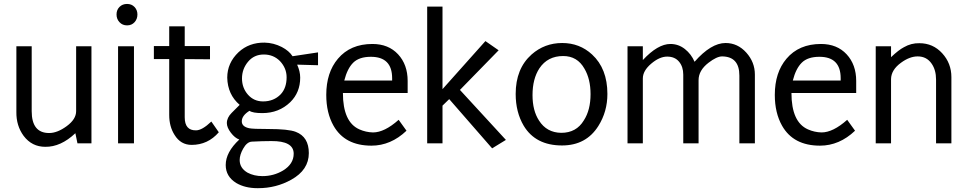

<svg xmlns="http://www.w3.org/2000/svg" viewBox="-20 -731 4934 979"><path d="M446.3 0H375L364.3 -51.8Q290 18.6 210.9 17.6Q142.6 17.6 100.6 -38.1Q62.5 -89.8 63.5 -160.2V-495.1H141.6V-164.1Q141.6 -52.7 230.5 -52.7Q272.5 -52.7 320.3 -87.9Q368.2 -123 368.2 -164.1V-495.1H446.3Z M627.9 -601.6Q604.5 -601.6 589.4 -617.7Q574.2 -633.8 574.2 -657.2Q574.2 -680.7 589.4 -695.8Q604.5 -710.9 627.9 -710.9Q651.4 -710.9 666 -695.3Q680.7 -679.7 680.7 -657.2Q680.7 -633.8 666 -617.7Q651.4 -601.6 627.9 -601.6ZM582 0V-495.1H663.1V0Z M957 7.8Q901.4 7.8 870.1 -43Q842.8 -85.9 842.8 -144.5V-429.7H764.6V-496.1H842.8V-596.7H921.9V-496.1H1050.8V-428.7L921.9 -429.7V-132.8Q921.9 -65.4 979.5 -66.4Q1010.7 -66.4 1057.6 -111.3L1095.7 -56.6Q1040 7.8 957 7.8Z M1601.6 -398.4 1495.1 -401.4Q1510.7 -367.2 1510.7 -335Q1510.7 -259.8 1460 -210Q1402.3 -154.3 1317.4 -154.3Q1268.6 -154.3 1252 -166Q1212.9 -141.6 1212.9 -112.3Q1212.9 -85 1251 -77.1Q1268.6 -73.2 1348.6 -73.2Q1451.2 -73.2 1488.3 -58.6Q1554.7 -33.2 1554.7 49.8Q1554.7 135.7 1464.8 185.5Q1387.7 228.5 1295.9 228.5H1293Q1229.5 228.5 1184.6 202.1Q1130.9 168.9 1130.9 110.4Q1130.9 44.9 1200.2 -19.5Q1177.7 -27.3 1157.2 -54.2Q1136.7 -81.1 1136.7 -103.5Q1136.7 -130.9 1161.1 -155.3Q1201.2 -195.3 1202.1 -196.3Q1140.6 -249 1138.7 -335Q1138.7 -410.2 1196.3 -464.8Q1250 -514.6 1329.1 -513.7Q1375 -512.7 1417 -491.2Q1454.1 -471.7 1471.7 -444.3L1601.6 -463.9ZM1441.4 -336.9Q1441.4 -383.8 1407.2 -419.9Q1374 -453.1 1325.2 -453.1Q1275.4 -453.1 1244.6 -416Q1213.9 -378.9 1213.9 -331.1Q1213.9 -283.2 1244.1 -248.5Q1274.4 -213.9 1321.3 -213.9Q1376 -213.9 1411.1 -250Q1441.4 -282.2 1441.4 -336.9ZM1477.5 52.7Q1477.5 -12.7 1363.3 -11.7Q1318.4 -11.7 1264.6 -8.8Q1239.3 -7.8 1219.7 27.3Q1202.1 58.6 1202.1 85Q1202.1 126 1242.2 149.4Q1275.4 167 1318.4 167Q1375 167 1422.9 138.7Q1477.5 105.5 1477.5 52.7Z M1728.5 -256.8Q1728.5 -108.4 1812.5 -71.3Q1845.7 -56.6 1881.8 -55.7Q1940.4 -55.7 2012.7 -120.1L2052.7 -64.5Q1972.7 11.7 1874 11.7Q1738.3 11.7 1680.7 -89.8Q1643.6 -155.3 1643.6 -247.1Q1643.6 -361.3 1703.1 -431.6Q1766.6 -506.8 1878.9 -506.8Q1960.9 -506.8 2009.8 -454.1Q2058.6 -401.4 2058.6 -318.4V-256.8ZM1979.5 -332Q1979.5 -441.4 1871.1 -441.4Q1811.5 -441.4 1781.2 -411.6Q1751 -381.8 1735.4 -320.3H1979.5Z M2489.3 25.4 2270.5 -225.6 2236.3 -192.4V0H2158.2V-697.3H2236.3V-276.4L2455.1 -521.5L2522.5 -474.6L2325.2 -272.5L2559.6 -17.6Z M2845.7 10.7Q2710.9 10.7 2650.4 -89.8Q2609.4 -159.2 2609.4 -252Q2609.4 -380.9 2690.4 -453.1Q2756.8 -511.7 2846.7 -511.7Q2935.5 -511.7 2999 -453.1Q3077.1 -380.9 3077.1 -252Q3077.1 -162.1 3031.2 -88.9Q2968.8 10.7 2845.7 10.7ZM2851.6 -445.3Q2772.5 -445.3 2730.5 -382.8Q2695.3 -329.1 2695.3 -246.1Q2695.3 -167 2728.5 -116.2Q2767.6 -54.7 2841.8 -53.7Q2918.9 -53.7 2957 -117.2Q2991.2 -169.9 2991.2 -251Q2991.2 -328.1 2960 -380.9Q2923.8 -445.3 2851.6 -445.3Z M3750 0V-345.7Q3750 -442.4 3662.1 -443.4Q3634.8 -443.4 3592.8 -411.1Q3542 -372.1 3542 -322.3V0H3463.9V-350.6Q3463.9 -390.6 3442.4 -416.5Q3420.9 -442.4 3381.8 -442.4Q3342.8 -442.4 3300.3 -406.2Q3257.8 -370.1 3257.8 -331.1V0H3179.7V-495.1H3257.8V-424.8Q3334 -506.8 3398.4 -506.8Q3439.5 -506.8 3472.2 -481Q3504.9 -455.1 3521.5 -416Q3605.5 -511.7 3679.7 -511.7Q3741.2 -511.7 3785.2 -462.9Q3829.1 -414.1 3829.1 -350.6V0Z M4015.6 -256.8Q4015.6 -108.4 4099.6 -71.3Q4132.8 -56.6 4168.9 -55.7Q4227.5 -55.7 4299.8 -120.1L4339.8 -64.5Q4259.8 11.7 4161.1 11.7Q4025.4 11.7 3967.8 -89.8Q3930.7 -155.3 3930.7 -247.1Q3930.7 -361.3 3990.2 -431.6Q4053.7 -506.8 4166 -506.8Q4248 -506.8 4296.9 -454.1Q4345.7 -401.4 4345.7 -318.4V-256.8ZM4266.6 -332Q4266.6 -441.4 4158.2 -441.4Q4098.6 -441.4 4068.4 -411.6Q4038.1 -381.8 4022.5 -320.3H4266.6Z M4752.9 0V-325.2Q4752.9 -374 4730.5 -406.2Q4705.1 -443.4 4659.2 -443.4Q4618.2 -443.4 4574.2 -411.1Q4524.4 -375 4523.4 -328.1V0H4445.3V-495.1H4523.4V-439.5Q4562.5 -476.6 4588.9 -490.2Q4626 -511.7 4668 -510.7Q4737.3 -510.7 4784.2 -459.5Q4831.1 -408.2 4831.1 -337.9V0Z"/></svg>

Font: Puritan
Style: Regular
Weight: 400
Version: 2.0a